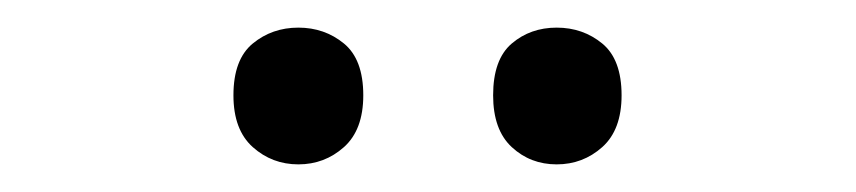

<svg xmlns="http://www.w3.org/2000/svg" viewBox="-20 -750 620 139"><path d="M149 -681Q149 -707 163 -718.5Q177 -730 196 -730Q215 -730 229 -718.5Q243 -707 243 -681Q243 -656 229 -643.5Q215 -631 196 -631Q177 -631 163 -643.5Q149 -656 149 -681ZM337 -681Q337 -707 350.5 -718.5Q364 -730 383 -730Q402 -730 416 -718.5Q430 -707 430 -681Q430 -656 416 -643.5Q402 -631 383 -631Q364 -631 350.5 -643.5Q337 -656 337 -681Z"/></svg>

Font: Noto Sans Sharada
Style: Regular
Weight: 400
Designer: Monotype Design Team
Foundry: Monotype Imaging Inc.
Version: Version 2.006; ttfautohint (v1.8.4.7-5d5b)